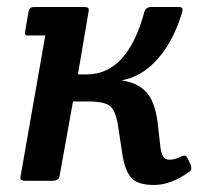

<svg xmlns="http://www.w3.org/2000/svg" viewBox="-20 -515 587 547"><path d="M52 0Q38 0 38 -8Q38 -11 39 -15L109 -414H65Q55 -413 52.5 -416Q50 -419 52 -428L61 -480Q62 -489 66 -492Q70 -495 80 -495H219Q229 -495 231.5 -492Q234 -489 232 -480L202 -303H227Q343 -303 391 -480Q395 -495 411 -495H488Q497 -495 499 -492Q501 -489 499 -480Q475 -400 430.5 -348.5Q386 -297 326 -286Q371 -280 396 -253.5Q421 -227 429 -167L437 -96Q441 -60 462 -60Q477 -60 490.5 -66.5Q504 -73 508 -71.5Q512 -70 516 -61L523 -46Q525 -41 525 -35Q525 -29 517 -24Q466 12 419 12Q372 12 354 -8.5Q336 -29 329 -73L317 -152Q311 -196 295.5 -211Q280 -226 231 -226H188L150 -15Q148 0 131 0Z"/></svg>

Font: Crete Round
Style: Italic
Weight: 400
Designer: Veronika Burian
Foundry: TypeTogether
Version: Version 1.001; ttfautohint (v1.6)